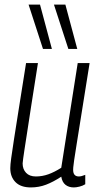

<svg xmlns="http://www.w3.org/2000/svg" viewBox="-20 -810 431 840"><path d="M115 10Q71 10 48 -13Q25 -36 25 -74Q25 -89 29 -118Q33 -147 41 -199Q49 -251 62 -332.5Q75 -414 94 -534H146Q128 -421 116.5 -346.5Q105 -272 98 -226Q91 -180 87 -155Q83 -130 81.5 -117Q80 -104 79 -95Q79 -70 94 -54Q109 -38 137 -38Q165 -38 191.5 -47.5Q218 -57 248 -76L320 -534H372Q351 -403 337.5 -318Q324 -233 316 -183.5Q308 -134 304.5 -110Q301 -86 300.5 -78Q300 -70 300 -67Q300 -38 325 -38Q336 -38 353 -45V-4Q342 3 327.5 6.5Q313 10 303 10Q281 10 266.5 -1.5Q252 -13 248 -37Q213 -14 181.5 -2Q150 10 115 10ZM168 -596 105 -790H155L207 -596ZM279 -596 216 -790H266L318 -596Z"/></svg>

Font: Georama SemiCondensed Light
Style: Italic
Weight: 300
Width: 4
Italic angle: -9°
Designer: Jean-Baptiste Levee
Foundry: Production Type
Version: Version 1.000